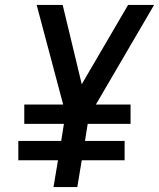

<svg xmlns="http://www.w3.org/2000/svg" viewBox="-20 -755 642 775"><path d="M196 0 214 -108H54V-186H227L238 -255H78V-333H235L128 -735H233L310 -415L497 -735H602L367 -333H507V-255H334L323 -186H483V-108H310L292 0Z"/></svg>

Font: Iosevka Custom Medium
Style: Italic
Weight: 500
Italic angle: -9°
Designer: Belleve Invis
Foundry: Belleve Invis
Version: Version 27.0.1